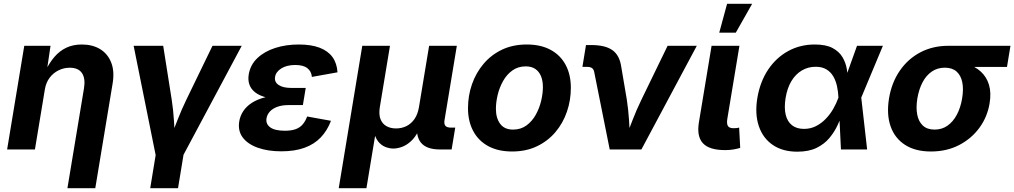

<svg xmlns="http://www.w3.org/2000/svg" viewBox="-20 -787 5341 1011"><path d="M216.2 -316.1 163.9 0H17.5L107.8 -545.9H246.1L225.9 -409.6H217.1Q239.3 -455.6 266.7 -487.5Q294.1 -519.3 329.7 -536Q365.2 -552.7 410.7 -552.7Q467.5 -552.7 507.6 -528.1Q547.7 -503.4 565.7 -457.3Q583.7 -411.3 573 -347.2L481.7 204.1H335L422.2 -321.7Q430.8 -373 411.9 -401.7Q392.9 -430.4 347.3 -430.4Q316.6 -430.4 288.8 -416.9Q260.9 -403.3 241.6 -378Q222.2 -352.6 216.2 -316.1Z M800.5 34 683.7 -545.9H839.3L884.1 -262.5Q892.3 -209.6 895.7 -155.3Q899.2 -101 902.6 -43.1H871.2Q893.7 -101 914.7 -155.2Q935.7 -209.3 961.5 -262.5L1098.9 -545.9H1252.9L943.1 34ZM771 204.1 805.1 -3.9H951.6L917.4 204.1Z M1461.2 9.8Q1390.4 9.8 1337.5 -9.1Q1284.5 -27.9 1258 -63.3Q1231.6 -98.7 1239.9 -148.5Q1244.6 -176.8 1260.9 -201.7Q1277.1 -226.5 1305.8 -245.3Q1334.5 -264.1 1376.9 -274.9Q1419.2 -285.8 1476.1 -285.8H1583.4L1574.9 -233.7H1498.9Q1465.4 -233.7 1440.7 -224.7Q1416.1 -215.8 1401.5 -200.2Q1387 -184.5 1383.4 -164.3Q1378.4 -134.7 1402.6 -116.7Q1426.7 -98.6 1479.9 -98.6Q1514.4 -98.6 1537 -106.9Q1559.6 -115.2 1573.8 -131.9Q1588.1 -148.6 1597.4 -173.6L1722.8 -150.9Q1703.2 -99 1668.7 -63.1Q1634.2 -27.1 1582.9 -8.7Q1531.7 9.8 1461.2 9.8ZM1472.7 -264.4Q1419.8 -264.4 1382.8 -273.9Q1345.7 -283.3 1323.4 -300.9Q1301.1 -318.5 1293 -342.5Q1284.9 -366.5 1289.8 -395.4Q1298.4 -446.2 1335.4 -481.2Q1372.5 -516.2 1429.1 -534.5Q1485.7 -552.7 1553.3 -552.7Q1618.4 -552.7 1662.7 -535.9Q1707 -519 1730.7 -486.4Q1754.3 -453.8 1757.1 -406.2L1622.3 -382Q1619.8 -411.3 1598.4 -428Q1577.1 -444.8 1535.1 -444.8Q1489.6 -444.8 1460.8 -426.5Q1432.1 -408.2 1428.3 -381Q1424.2 -355.2 1447.1 -339.6Q1470 -324 1513.8 -324H1589.8L1580 -264.4Z M1763.6 204.1 1887.6 -545.9H2033.5L1980.1 -223.3Q1973.9 -185.2 1983.4 -160.2Q1993 -135.2 2014.5 -123Q2036 -110.7 2065.3 -110.7Q2095.7 -110.7 2120.8 -123.3Q2145.8 -135.9 2162.9 -160.9Q2180 -185.9 2186.2 -223.3L2239.6 -545.9H2385.5L2320.7 -154.4Q2317.3 -133.9 2325.4 -124.4Q2333.4 -115 2355.3 -115H2377.1L2358.1 0H2296.2Q2225.6 0 2196.5 -35.9Q2167.3 -71.8 2178.6 -139.7L2186.9 -189H2210.9Q2202.1 -134.6 2184 -98.7Q2165.9 -62.9 2143 -42.5Q2120.1 -22 2096.2 -13.4Q2072.3 -4.8 2051.6 -4.8Q2030.2 -4.8 2008.7 -13.4Q1987.2 -22 1970.9 -42.6Q1954.6 -63.1 1948.2 -98.8Q1941.8 -134.6 1950.6 -189H1974.6L1909.5 204.1Z M2676.5 10.7Q2602.7 10.7 2550.8 -17.6Q2499 -45.8 2471.7 -97.2Q2444.3 -148.5 2444.3 -217.2Q2444.3 -283 2465.2 -343.2Q2486.2 -403.4 2526.1 -450.7Q2566 -498 2623.3 -525.4Q2680.7 -552.7 2753.8 -552.7Q2827.3 -552.7 2879.3 -524.6Q2931.2 -496.5 2958.6 -445.1Q2985.9 -393.8 2985.9 -324.6Q2985.9 -258.7 2965.1 -198.5Q2944.4 -138.2 2904.4 -91.1Q2864.4 -43.9 2807 -16.6Q2749.7 10.7 2676.5 10.7ZM2681.6 -104.6Q2722.4 -104.6 2752.2 -126.5Q2782 -148.3 2801.1 -182.7Q2820.3 -217.1 2829.5 -256Q2838.7 -294.9 2838.7 -328.7Q2838.7 -361.5 2828.7 -385.9Q2818.7 -410.3 2798.8 -423.9Q2778.8 -437.5 2748.4 -437.5Q2707.6 -437.5 2677.8 -415.9Q2648 -394.3 2628.9 -360.1Q2609.7 -325.8 2600.5 -287.1Q2591.3 -248.3 2591.3 -214Q2591.3 -165.1 2613.8 -134.9Q2636.3 -104.6 2681.6 -104.6Z M3190.5 0 3108.9 -407.8Q3106.1 -422 3097.4 -428.4Q3088.8 -434.8 3072.2 -434.8H3046.8L3065.6 -549.8H3093.2Q3167.5 -549.8 3205.2 -522.6Q3242.9 -495.5 3251.5 -433.9L3280.6 -262.5Q3288.7 -209.3 3292.2 -155Q3295.6 -100.6 3298.8 -43.1H3267.6Q3290.1 -101 3311 -155.2Q3331.9 -209.3 3357.7 -262.5L3495.4 -545.9H3649.1L3357.4 0Z M3798.5 3.4Q3714.8 3.4 3681.5 -32.6Q3648.2 -68.6 3660 -141.7L3726.9 -545.9H3873.6L3809.9 -161.8Q3805.6 -135.8 3812.8 -123.8Q3819.9 -111.9 3842.2 -111.9Q3854 -111.9 3860.6 -112.7Q3867.3 -113.6 3872 -115.3L3877.7 -8.3Q3866.1 -4.6 3845.4 -0.6Q3824.6 3.4 3798.5 3.4ZM3767.3 -615.1 3808.6 -767.1H3940.6L3854.5 -615.1Z M4178.5 11.7Q4101.3 11.7 4049.3 -23.7Q3997.3 -59.2 3975.7 -122.9Q3954 -186.6 3967.9 -271.3Q3982.4 -356.8 4024.4 -419.9Q4066.5 -483 4129.8 -517.9Q4193 -552.7 4270.4 -552.7Q4329.2 -552.7 4364 -534.1Q4398.9 -515.4 4416.3 -485.8Q4433.7 -456.3 4439.1 -422.9Q4444.6 -389.6 4444.8 -360.5H4492.4L4514.9 -274.4L4546 0H4408.1L4394.8 -274.4Q4393.6 -304.5 4387.3 -333.2Q4381.1 -361.8 4367.7 -384.9Q4354.3 -407.9 4331.7 -421.6Q4309.1 -435.4 4275.1 -435.4Q4234.4 -435.4 4201.7 -415.7Q4168.9 -396.1 4147 -359.6Q4125.1 -323 4116.7 -271.4Q4108.5 -220.7 4116.9 -184.1Q4125.3 -147.5 4149.9 -127.9Q4174.5 -108.3 4213.5 -108.3Q4247.8 -108.3 4276.4 -122.8Q4305 -137.3 4327.8 -160.9Q4350.7 -184.6 4367.4 -213.5Q4384.1 -242.5 4394.3 -271.5L4492.7 -545.9H4629L4514.4 -271.5L4464.4 -191H4417Q4406.1 -161.9 4390 -127.1Q4373.8 -92.2 4347.5 -60.5Q4321.2 -28.8 4280.3 -8.6Q4239.3 11.7 4178.5 11.7Z M4882.1 10.7Q4799.8 10.7 4745.6 -24.2Q4691.5 -59.1 4669.5 -121.9Q4647.6 -184.8 4661.2 -268.7Q4675.1 -352.5 4718 -414.7Q4760.8 -477 4826.4 -511.5Q4892 -545.9 4974.1 -545.9H5300.7L5282.4 -434.5H5044.2L4955.1 -430.6Q4916 -430.6 4886.3 -410.1Q4856.7 -389.6 4837.7 -353.4Q4818.7 -317.1 4810.5 -269Q4802.7 -221.5 4809.6 -184.4Q4816.5 -147.2 4839.3 -125.9Q4862 -104.6 4901.1 -104.6Q4940.2 -104.6 4969.8 -125.7Q4999.4 -146.8 5018.9 -183.9Q5038.4 -221.1 5046.2 -269Q5054.4 -317.6 5047 -353.8Q5039.6 -390.1 5016.8 -410.4Q4994 -430.6 4955.1 -430.6L4961.1 -466.1Q5020.5 -466.1 5067.3 -452Q5114 -438 5144.7 -409.8Q5175.4 -381.7 5187.7 -340.1Q5200.1 -298.5 5190.8 -242.9Q5179.2 -171.6 5137.2 -114.1Q5095.1 -56.6 5029.8 -22.9Q4964.5 10.7 4882.1 10.7Z"/></svg>

Font: Inter Variable
Style: Italic
Weight: 400
Italic angle: -9.39999°
Designer: Rasmus Andersson
Foundry: rsms
Version: Version 4.001;git-9221beed3